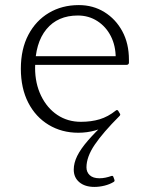

<svg xmlns="http://www.w3.org/2000/svg" viewBox="-20 -515 577 755"><path d="M351 220Q314 220 292 201.5Q270 183 270 152Q270 126 283.5 98.5Q297 71 325.5 38Q354 5 398 -36L413 -28Q387 -11 354.5 -2Q322 7 288 7Q223 7 171.5 -24Q120 -55 91 -111.5Q62 -168 62 -245Q62 -322 91.5 -378Q121 -434 172.5 -464.5Q224 -495 290 -495Q346 -495 390.5 -467.5Q435 -440 461 -392Q487 -344 487 -280Q487 -277 487 -273.5Q487 -270 487 -267Q485 -260 478 -260H104V-294H452L434 -274Q434 -277 434.5 -280.5Q435 -284 435 -287Q435 -335 416 -372.5Q397 -410 363 -432Q329 -454 286 -454Q207 -454 162.5 -400Q118 -346 118 -248Q118 -187 141.5 -138.5Q165 -90 205.5 -63Q246 -36 298 -36Q339 -36 372 -46Q405 -56 435 -80Q441 -85 445 -79L451 -69Q455 -64 450 -59Q385 6 352.5 54Q320 102 320 143Q320 162 333 174Q346 186 371 186Q383 186 395 183.5Q407 181 418 177Q424 175 426 181L430 192Q432 198 426 201Q411 210 391 215Q371 220 351 220Z"/></svg>

Font: Hahmlet ExtraLight
Style: Regular
Weight: 250
Designer: Minjoo Ham & Mark Frömberg
Foundry: hypertype
Version: Version 1.002